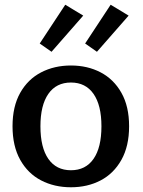

<svg xmlns="http://www.w3.org/2000/svg" viewBox="-20 -778 606 812"><path d="M148 -594 256 -758 332 -712 198 -559ZM340 -594 448 -758 524 -712 390 -559ZM33 -244Q33 -328 65.5 -385.5Q98 -443 154 -472Q210 -501 280 -501Q350 -501 405.5 -472Q461 -443 493.5 -385.5Q526 -328 526 -244Q526 -160 493.5 -102Q461 -44 405.5 -15Q350 14 280 14Q210 14 154 -15Q98 -44 65.5 -102Q33 -160 33 -244ZM409 -244Q409 -333 375.5 -381Q342 -429 280 -429Q218 -429 184.5 -381Q151 -333 151 -244Q151 -154 184.5 -106Q218 -58 280 -58Q342 -58 375.5 -106Q409 -154 409 -244Z"/></svg>

Font: MaitreeSemiBold
Style: Regular
Weight: 600
Designer: CadsonDemak Team
Foundry: CadsonDemak
Version: Version 1.000